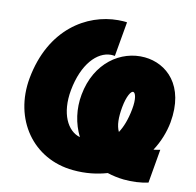

<svg xmlns="http://www.w3.org/2000/svg" viewBox="-81 -803 926 906"><g transform="rotate(10 381.5 -350.0)"><path d="M326 15C387 21 442 14 490 0C514 8 541 14 569 17C611 21 651 19 687 11L715 -151C705 -149 694 -147 683 -146C712 -190 731 -239 740 -286C773 -469 673 -558 568 -568C452 -579 333 -500 304 -343C291 -274 301 -204 331 -144C270 -161 230 -241 251 -355C275 -484 342 -552 408 -552C415 -552 421 -551 427 -550L456 -716C448 -718 426 -719 413 -719C264 -719 94 -620 49 -377C12 -175 131 -3 326 15ZM503 -318C513 -372 531 -400 542 -398C553 -396 561 -368 551 -316C541 -264 526 -227 508 -200C494 -229 494 -268 503 -318Z"/></g></svg>

Font: Fixel Text 20240404 Black
Style: Italic
Weight: 900
Width: 4
Italic angle: -10°
Designer: AlfaBravo + MacPaw
Foundry: Kyrylo Tkachov, Marchela Mozhyna, Serhii Makarenko, Maria Weinstein, Zakhar Kryvoshyya
Version: Version 1.211;Glyphs 3.2 (3225)